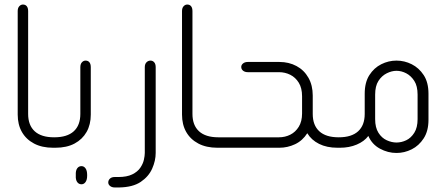

<svg xmlns="http://www.w3.org/2000/svg" viewBox="-20 -651 1964 846"><path d="M225 0H214Q165 0 130 -18.5Q95 -37 76.5 -69.5Q58 -102 58 -146V-602Q58 -616 65 -623.5Q72 -631 81 -631Q92 -631 98 -623.5Q104 -616 104 -602V-149Q104 -99 133 -72.5Q162 -46 218 -46H225Z M213 0V-46H219Q276 -46 305 -72.5Q334 -99 334 -149V-355Q334 -369 341 -376.5Q348 -384 357 -384Q368 -384 374 -376.5Q380 -369 380 -355V-146Q380 -102 361.5 -69.5Q343 -37 308.5 -18.5Q274 0 224 0ZM339 161Q327 161 320 151Q313 141 314 123V120Q313 101 320 91Q327 81 339 81Q350 81 357 91Q364 101 364 120V123Q364 141 357 151Q350 161 339 161Z M505 175H486Q473 175 465 168.5Q457 162 457 153Q457 143 464.5 136Q472 129 485 129H501Q539 129 562.5 117.5Q586 106 598 88.5Q610 71 614 53Q618 35 618 23V-355Q618 -369 625.5 -376.5Q633 -384 643 -384Q653 -384 659.5 -376.5Q666 -369 666 -355V23Q666 57 650.5 92Q635 127 600 150.5Q565 174 505 175Z M949 0H938Q889 0 854 -18.5Q819 -37 800.5 -69.5Q782 -102 782 -146V-602Q782 -616 789 -623.5Q796 -631 805 -631Q816 -631 822 -623.5Q828 -616 828 -602V-149Q828 -99 857 -72.5Q886 -46 942 -46H949Z M1478 -46V0H1467Q1420 0 1386 -17Q1352 -34 1334 -64Q1313 -31 1280 -15.5Q1247 0 1211 0H937V-46H1209Q1236 -46 1259 -57.5Q1282 -69 1296.5 -92.5Q1311 -116 1311 -151V-227Q1311 -263 1296.5 -286.5Q1282 -310 1259 -321.5Q1236 -333 1209 -333H1072Q1059 -333 1051 -339.5Q1043 -346 1043 -356Q1043 -365 1051 -371.5Q1059 -378 1072 -378H1211Q1253 -378 1286.5 -360Q1320 -342 1339 -308.5Q1358 -275 1358 -230V-149Q1358 -99 1387 -72.5Q1416 -46 1472 -46Z M1466 0V-46H1473Q1529 -46 1558 -72.5Q1587 -99 1587 -149V-238Q1587 -288 1607.5 -320Q1628 -352 1660 -368Q1692 -384 1727 -384Q1762 -384 1794 -368Q1826 -352 1847 -320Q1868 -288 1868 -238V-123Q1868 -74 1847 -41.5Q1826 -9 1794 7Q1762 23 1727 23Q1689 23 1654 4Q1619 -15 1603 -52Q1585 -28 1552 -14Q1519 0 1478 0ZM1820 -126V-234Q1820 -272 1805.5 -294.5Q1791 -317 1770 -328Q1749 -339 1727 -339Q1706 -339 1684 -328Q1662 -317 1647.5 -294.5Q1633 -272 1633 -234V-126Q1633 -89 1647.5 -66Q1662 -43 1684 -33Q1706 -23 1727 -23Q1749 -23 1770 -33Q1791 -43 1805.5 -66Q1820 -89 1820 -126Z"/></svg>

Font: Beiruti Light
Style: Regular
Weight: 300
Designer: Arlette Boutros
Foundry: Boutros
Version: Version 1.41